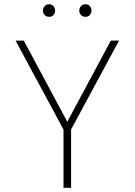

<svg xmlns="http://www.w3.org/2000/svg" viewBox="-20 -893 640 913"><path d="M282 0V-277L54 -700H93L300 -314L507 -700H546L318 -277V0ZM386 -813Q374 -813 365.5 -821.5Q357 -830 357 -842Q357 -855 365.5 -864Q374 -873 386 -873Q399 -873 407 -864Q415 -855 415 -842Q415 -830 407 -821.5Q399 -813 386 -813ZM213 -813Q201 -813 192.5 -821.5Q184 -830 184 -842Q184 -855 192.5 -864Q201 -873 213 -873Q226 -873 234 -864Q242 -855 242 -842Q242 -830 234 -821.5Q226 -813 213 -813Z"/></svg>

Font: Overpass Thin
Style: Regular
Weight: 250
Designer: Delve Withrington, Dave Bailey, Thomas Jockin
Foundry: Delve Fonts LLC
Version: Version 4.000